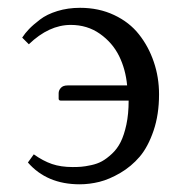

<svg xmlns="http://www.w3.org/2000/svg" viewBox="-20 -462 461 494"><path d="M307.1 -242.2Q303.2 -283.7 286.4 -317.9Q269.5 -352.1 237.1 -375Q204.6 -397.9 162.1 -397.9Q106 -397.9 54.2 -348.1L37.1 -365.2Q44.4 -376.5 54.7 -387.2Q64.9 -397.9 82.8 -411.6Q100.6 -425.3 127.7 -433.6Q154.8 -441.9 186 -441.9Q234.4 -441.9 273.7 -423.3Q313 -404.8 337.6 -373.5Q362.3 -342.3 375.7 -302.7Q389.2 -263.2 389.2 -219.2Q389.2 -167 375 -125.5Q360.8 -84 339.4 -58.8Q317.9 -33.7 289.6 -17.1Q261.2 -0.5 235.6 5.9Q210 12.2 185.1 12.2Q100.6 12.2 51.8 -43.9L66.9 -64.9Q90.8 -47.9 113.8 -40Q136.7 -32.2 167 -32.2Q179.7 -32.2 189.2 -33Q198.7 -33.7 214.6 -37.1Q230.5 -40.5 242.4 -47.1Q254.4 -53.7 268.1 -66.4Q281.7 -79.1 290.5 -96.7Q299.3 -114.3 305.2 -141.6Q311 -168.9 311 -203.1H137.2Q130.9 -203.1 130.9 -208V-222.2Q130.9 -229.5 136.5 -235.8Q142.1 -242.2 153.8 -242.2Z"/></svg>

Font: Linux Biolinum
Style: Regular
Weight: 400
Designer: Philipp H. Poll
Foundry: Philipp H. Poll
Version: Version 0.6.4